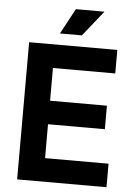

<svg xmlns="http://www.w3.org/2000/svg" viewBox="-59 -932 673 976"><g transform="rotate(5 277.0 -444.0)"><path d="M66 0H522V-120H198V-293H488V-413H198V-580H516V-700H66ZM218 -758H330L434 -888H288Z"/></g></svg>

Font: Meta Space
Style: Bold
Weight: 700
Designer: Meta Pool / Florian Karsten
Foundry: Meta Pool / Florian Karsten
Version: Version 2.000;Glyphs 3.1.1 (3137)